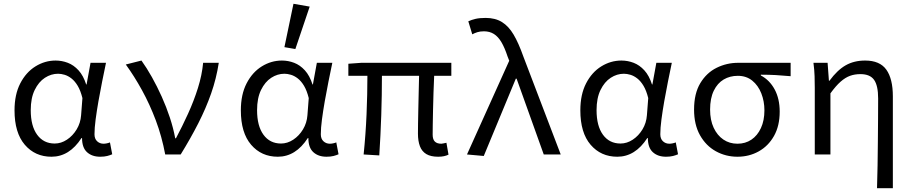

<svg xmlns="http://www.w3.org/2000/svg" viewBox="-20 -819 4840 1018"><path d="M253 12Q166 12 111.5 -51.5Q57 -115 57 -234Q57 -318 87.5 -377Q118 -436 168 -467Q218 -498 275 -498Q308 -498 339.5 -486Q371 -474 396.5 -446Q422 -418 437 -371H439L460 -486H542Q532 -438 521.5 -386Q511 -334 502 -282.5Q493 -231 487 -185.5Q481 -140 481 -107Q481 -83 495 -70Q509 -57 529 -57Q537 -57 546.5 -59Q556 -61 563 -64L575 -1Q564 4 548.5 8Q533 12 511 12Q468 12 441.5 -12Q415 -36 415 -87H412Q348 12 253 12ZM270 -58Q304 -58 335 -78.5Q366 -99 386.5 -133Q407 -167 410 -208L417 -299Q407 -339 392 -364Q377 -389 359 -403Q341 -417 322.5 -422.5Q304 -428 288 -428Q251 -428 218 -406.5Q185 -385 164 -342Q143 -299 143 -235Q143 -151 177 -104.5Q211 -58 270 -58Z M856 0Q838 -96 806 -181Q774 -266 733 -340.5Q692 -415 647 -477L730 -498Q758 -459 785.5 -410Q813 -361 837.5 -306.5Q862 -252 880.5 -196Q899 -140 909 -86H913Q946 -148 977 -216Q1008 -284 1029.5 -352.5Q1051 -421 1057 -486H1140Q1127 -402 1099.5 -323.5Q1072 -245 1031.5 -165.5Q991 -86 938 0Z M1453 12Q1366 12 1311.5 -51.5Q1257 -115 1257 -234Q1257 -318 1287.5 -377Q1318 -436 1368 -467Q1418 -498 1475 -498Q1508 -498 1539.5 -486Q1571 -474 1596.5 -446Q1622 -418 1637 -371H1639L1660 -486H1742Q1732 -438 1721.5 -386Q1711 -334 1702 -282.5Q1693 -231 1687 -185.5Q1681 -140 1681 -107Q1681 -83 1695 -70Q1709 -57 1729 -57Q1737 -57 1746.5 -59Q1756 -61 1763 -64L1775 -1Q1764 4 1748.5 8Q1733 12 1711 12Q1668 12 1641.5 -12Q1615 -36 1615 -87H1612Q1548 12 1453 12ZM1470 -58Q1504 -58 1535 -78.5Q1566 -99 1586.5 -133Q1607 -167 1610 -208L1617 -299Q1607 -339 1592 -364Q1577 -389 1559 -403Q1541 -417 1522.5 -422.5Q1504 -428 1488 -428Q1451 -428 1418 -406.5Q1385 -385 1364 -342Q1343 -299 1343 -235Q1343 -151 1377 -104.5Q1411 -58 1470 -58ZM1546 -559 1488 -569 1536 -799 1622 -784Z M2303 12Q2264 12 2240.5 -2Q2217 -16 2206.5 -43.5Q2196 -71 2196 -111Q2196 -129 2196.5 -164Q2197 -199 2198 -242.5Q2199 -286 2200 -331.5Q2201 -377 2202 -417H2005Q2005 -316 2001.5 -209Q1998 -102 1991 5L1908 0Q1919 -107 1923.5 -213.5Q1928 -320 1928 -417H1827V-481L1896 -486H2373V-417H2282Q2280 -376 2278.5 -329Q2277 -282 2276 -237Q2275 -192 2274.5 -157Q2274 -122 2274 -105Q2274 -80 2285.5 -68.5Q2297 -57 2320 -57Q2324 -57 2330 -58.5Q2336 -60 2347 -62L2358 1Q2348 6 2334.5 9Q2321 12 2303 12Z M2545 8 2456 0 2680 -497 2671 -520Q2656 -566 2638.5 -595.5Q2621 -625 2598.5 -639Q2576 -653 2546 -653Q2526 -653 2511.5 -648.5Q2497 -644 2484 -637L2463 -706Q2480 -714 2501.5 -719Q2523 -724 2555 -724Q2606 -724 2641.5 -702Q2677 -680 2703.5 -635Q2730 -590 2755 -519L2953 0H2863L2719 -402H2715Z M3253 12Q3166 12 3111.5 -51.5Q3057 -115 3057 -234Q3057 -318 3087.5 -377Q3118 -436 3168 -467Q3218 -498 3275 -498Q3308 -498 3339.5 -486Q3371 -474 3396.5 -446Q3422 -418 3437 -371H3439L3460 -486H3542Q3532 -438 3521.5 -386Q3511 -334 3502 -282.5Q3493 -231 3487 -185.5Q3481 -140 3481 -107Q3481 -83 3495 -70Q3509 -57 3529 -57Q3537 -57 3546.5 -59Q3556 -61 3563 -64L3575 -1Q3564 4 3548.5 8Q3533 12 3511 12Q3468 12 3441.5 -12Q3415 -36 3415 -87H3412Q3348 12 3253 12ZM3270 -58Q3304 -58 3335 -78.5Q3366 -99 3386.5 -133Q3407 -167 3410 -208L3417 -299Q3407 -339 3392 -364Q3377 -389 3359 -403Q3341 -417 3322.5 -422.5Q3304 -428 3288 -428Q3251 -428 3218 -406.5Q3185 -385 3164 -342Q3143 -299 3143 -235Q3143 -151 3177 -104.5Q3211 -58 3270 -58Z M3890 12Q3828 12 3775.5 -17Q3723 -46 3691.5 -102Q3660 -158 3660 -238Q3660 -323 3693 -378Q3726 -433 3779.5 -459.5Q3833 -486 3894 -486H4172V-415Q4129 -419 4092.5 -421Q4056 -423 4014 -423V-419Q4061 -394 4087.5 -344.5Q4114 -295 4114 -227Q4114 -152 4084 -98.5Q4054 -45 4003 -16.5Q3952 12 3890 12ZM3890 -57Q3932 -57 3964 -78.5Q3996 -100 4014.5 -140Q4033 -180 4033 -234Q4033 -282 4016.5 -324Q4000 -366 3968.5 -391.5Q3937 -417 3892 -417Q3850 -417 3817 -397.5Q3784 -378 3764.5 -338Q3745 -298 3745 -238Q3745 -182 3764 -141.5Q3783 -101 3815.5 -79Q3848 -57 3890 -57Z M4630 179Q4632 119 4633 57Q4634 -5 4634.5 -66.5Q4635 -128 4635.5 -186.5Q4636 -245 4636 -297Q4636 -365 4614.5 -395.5Q4593 -426 4542 -426Q4512 -426 4487 -417Q4462 -408 4437 -386Q4412 -364 4383 -324V0H4300V-353Q4300 -382 4299 -415Q4298 -448 4293 -486H4368L4375 -391H4378Q4419 -447 4463.5 -472.5Q4508 -498 4567 -498Q4645 -498 4679.5 -449.5Q4714 -401 4714 -308V179Z"/></svg>

Font: Source Code Variable
Style: Regular
Weight: 400
Monospace: yes
Designer: Paul D. Hunt, Teo Tuominen
Foundry: Adobe Systems Incorporated
Version: Version 1.010;hotconv 1.0.106;makeotfexe 2.5.65593